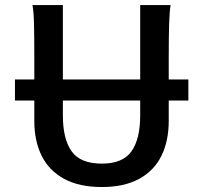

<svg xmlns="http://www.w3.org/2000/svg" viewBox="-20 -733 819 765"><path d="M652.3 -500.5V-416.5H730.5V-332.5H652.3V-251.5Q652.3 -170.9 623 -111.8Q593.8 -52.7 534.2 -20.3Q474.6 12.2 385.7 12.2Q295.9 12.2 235.8 -20.3Q175.8 -52.7 146.2 -111.8Q116.7 -170.9 116.7 -251.5V-332.5H39.6V-416.5H116.7V-500.5Q116.7 -587.4 115.5 -637Q114.3 -686.5 109.4 -712.9H230.5V-416.5H538.6V-712.9H659.7Q655.3 -685.5 653.8 -635.7Q652.3 -585.9 652.3 -500.5ZM385.7 -81.1Q469.2 -81.1 503.9 -130.1Q538.6 -179.2 538.6 -273.4V-332.5H230.5V-273.4Q230.5 -179.2 265.4 -130.1Q300.3 -81.1 385.7 -81.1Z"/></svg>

Font: Lesson One Medium
Style: Regular
Weight: 500
Designer: But Ko, Victor Gaultney, Annie Olsen, Julie Remington, Don Collingsworth, Eric Hays, Becca Hirsbrunner
Version: Version 1.100